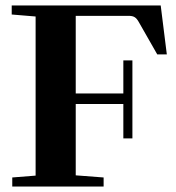

<svg xmlns="http://www.w3.org/2000/svg" viewBox="-20 -683 643 703"><path d="M24.9 0V-33.2L110.4 -40V-622.6L22.9 -629.9V-663.1H568.4L590.8 -483.9H555.7L488.3 -602.1Q481 -615.2 473.1 -620.1Q465.3 -625 451.2 -625H257.3V-340.8H431.6V-461.9H464.8V-176.3H431.6V-302.2H257.3V-41L359.4 -33.2V0Z"/></svg>

Font: Elstob 10pt
Style: Bold
Weight: 700
Designer: Peter S. Baker
Version: Version 1.015